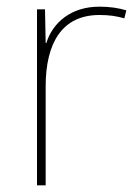

<svg xmlns="http://www.w3.org/2000/svg" viewBox="-20 -556 415 576"><path d="M278 -536C193 -536 138 -488 119 -427H117L115 -528H91V0H117V-297C117 -428 167 -511 278 -511C308 -511 328 -508 353 -501L359 -525C335 -532 310 -536 278 -536Z"/></svg>

Font: Noto Sans Meetei Mayek Thin
Style: Regular
Weight: 100
Designer: Monotype Design Team and Neelakash Kshetrimayum
Foundry: Monotype Imaging Inc.
Version: Version 2.002